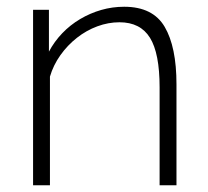

<svg xmlns="http://www.w3.org/2000/svg" viewBox="-20 -549 616 569"><path d="M503 0H453V-290Q453 -391 424.5 -437Q396 -483 334 -483Q301 -483 268.5 -471Q236 -459 208 -437Q180 -415 159 -385.5Q138 -356 128 -322V0H78V-520H125V-396Q141 -426 164.5 -450.5Q188 -475 217.5 -492.5Q247 -510 280 -519.5Q313 -529 348 -529Q433 -529 468 -469.5Q503 -410 503 -299Z"/></svg>

Font: Oxford Sans
Style: Regular
Weight: 300
Designer: Matt McInerney, Pablo Impallari, Rodrigo Fuenzalida
Foundry: Matt McInerney, Pablo Impallari, Rodrigo Fuenzalida
Version: Version 3.000g; ttfautohint (v1.5) -l 8 -r 28 -G 28 -x 14 -D